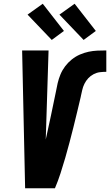

<svg xmlns="http://www.w3.org/2000/svg" viewBox="-20 -1004 587 1024"><path d="M114 0 98 -735H239L224 -260Q238 -323 251.5 -386.5Q265 -450 278 -514Q282 -537 287.5 -560.5Q293 -584 302.5 -607Q312 -630 327.5 -650.5Q343 -671 363 -687Q383 -703 406 -713Q429 -723 452.5 -728Q476 -733 500 -734Q524 -735 547 -735V-621Q530 -621 513 -619Q496 -617 479.5 -608.5Q463 -600 450.5 -586.5Q438 -573 430 -556.5Q422 -540 418.5 -523.5Q415 -507 411 -490V-489Q401 -448 391.5 -407Q382 -366 371.5 -325Q361 -284 350.5 -243.5Q340 -203 328 -162Q316 -121 303 -80.5Q290 -40 273 0ZM426 -791 297 -926 378 -984 491 -839ZM256 -791 127 -926 208 -984 321 -839Z"/></svg>

Font: Iosevka SS04 Heavy Oblique
Style: Regular
Weight: 900
Italic angle: -9°
Monospace: yes
Designer: Belleve Invis
Foundry: Belleve Invis
Version: Version 19.0.0; ttfautohint (v1.8.4)